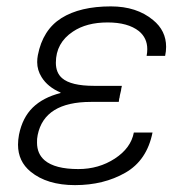

<svg xmlns="http://www.w3.org/2000/svg" viewBox="-20 -556 550 586"><path d="M209 9Q123.5 9 73.5 -32Q35 -63.5 35 -114.5Q35 -129 38 -145Q48.5 -197 80 -227.8Q111.5 -258.5 164.5 -272L165 -273.5Q125.5 -290.5 107 -320.5Q93.5 -342 93.5 -366.5Q93.5 -377 95.5 -387.5Q110.5 -465 167.5 -500.8Q224.5 -536.5 318.5 -536.5Q397 -536.5 447 -495Q487 -462.5 487 -413Q487 -400 484 -385.5H427.5Q429.5 -396 429.5 -406Q429.5 -440 404 -461Q370.5 -487.5 308.5 -487.5Q244 -487.5 202.5 -459.5Q150.5 -425 150.5 -364.5Q150.5 -334 169.5 -317.5Q196.5 -294 267 -294H352L349.5 -282.5H350Q346.5 -269.5 346 -265.5Q345.5 -261.5 344.5 -256H344L342.5 -245H257.5Q115.5 -245 95 -144Q92.5 -132 93 -120.5Q93 -86.5 116.5 -66.5Q148 -40 219 -40Q281.5 -40 330.5 -72Q379.5 -104 388.5 -151.5H445.5Q428.5 -66.5 362.5 -28.8Q296.5 9 209 9Z"/></svg>

Font: Roberto Sans Light
Style: Italic
Weight: 300
Italic angle: -11°
Designer: Google
Version: Version 1.00;June 11, 2020;FontCreator 12.0.0.2522 64-bit; t